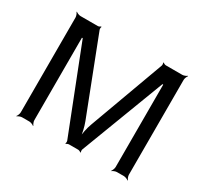

<svg xmlns="http://www.w3.org/2000/svg" viewBox="-137 -858 1136 1066"><g transform="rotate(30 430.5 -324.5)"><path d="M777 -20V-629C777 -638 783 -653 788 -658L786 -660C781 -655 766 -649 757 -649H651C646 -649 636 -653 634 -657L631 -654C633 -651 634 -641 632 -636L457 -158C445 -127 437 -84 437 -59H441C441 -84 431 -127 419 -158L234 -636C232 -641 233 -651 235 -654L232 -657C230 -653 220 -649 215 -649H104C95 -649 80 -655 75 -660L73 -658C78 -653 84 -638 84 -629V-20C84 -11 78 4 73 9L75 11C80 6 95 0 104 0H151C160 0 175 6 180 11L182 9C177 4 171 -11 171 -20V-549H176L386 -13C388 -8 387 2 385 5L388 7C390 4 400 0 405 0H464C469 0 479 4 481 8L484 5C482 2 481 -8 483 -13L687 -549H692V-20C692 -11 686 4 681 9L683 11C688 6 703 0 712 0H757C766 0 781 6 786 11L788 9C783 4 777 -11 777 -20Z"/></g></svg>

Font: Gamestation Storm
Style: Regular
Weight: 400
Designer: Jonas Hecksher
Foundry: Jonas Hecksher, Playtypeª, e-types AS
Version: Version 1.003